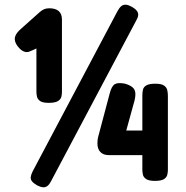

<svg xmlns="http://www.w3.org/2000/svg" viewBox="-20 -757 785 812"><path d="M137 27Q122 18 115.5 10Q109 2 110 -8Q111 -18 118 -32L477 -710Q485 -725 493.5 -731.5Q502 -738 513 -737Q524 -736 538 -728Q552 -720 558.5 -711.5Q565 -703 564.5 -693.5Q564 -684 556 -670L195 11Q189 23 180.5 29.5Q172 36 161.5 35Q151 34 137 27ZM635 8Q610 8 598.5 0.5Q587 -7 584.5 -18Q582 -29 582 -39V-101H440Q417 -101 404.5 -114Q392 -127 392 -151Q392 -159 393 -167Q394 -175 397 -185L444 -362Q452 -393 465.5 -401Q479 -409 509 -403Q529 -397 539.5 -388.5Q550 -380 552 -366.5Q554 -353 549 -332L514 -205H582V-354Q582 -366 584.5 -377.5Q587 -389 599 -396Q611 -403 637 -403Q663 -403 674 -395Q685 -387 687.5 -375.5Q690 -364 690 -351V-38Q690 -29 687.5 -18Q685 -7 673.5 0.5Q662 8 635 8ZM186 -322Q161 -322 150 -329.5Q139 -337 136.5 -348Q134 -359 134 -368V-552Q125 -548 117.5 -544.5Q110 -541 102 -538Q91 -535 80.5 -539.5Q70 -544 61 -554Q43 -573 42.5 -591.5Q42 -610 63 -630L147 -705Q157 -714 166.5 -718Q176 -722 188 -722Q215 -722 228.5 -710Q242 -698 242 -674V-368Q242 -358 239.5 -347.5Q237 -337 225 -329.5Q213 -322 186 -322Z"/></svg>

Font: Fredoka Light SemiBold
Style: Regular
Weight: 600
Version: Version 2.001